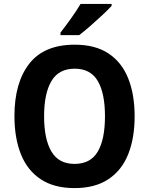

<svg xmlns="http://www.w3.org/2000/svg" viewBox="-20 -1047 764 984"><path d="M670 -451Q670 -339 637 -256.5Q604 -174 535.5 -128.5Q467 -83 362 -83Q257 -83 188.5 -128.5Q120 -174 87 -257Q54 -340 54 -452Q54 -623 130 -720.5Q206 -818 363 -818Q468 -818 536 -773Q604 -728 637 -645.5Q670 -563 670 -451ZM206 -451Q206 -334 243.5 -270.5Q281 -207 362 -207Q444 -207 481 -270Q518 -333 518 -451Q518 -569 481 -632Q444 -695 363 -695Q281 -695 243.5 -631.5Q206 -568 206 -451ZM552 -1017Q536 -999 506 -971Q476 -943 443.5 -914.5Q411 -886 386 -867H290V-880Q315 -912 344 -952.5Q373 -993 393 -1027H552Z"/></svg>

Font: Noto Sans Telugu UI SemiCondensed
Style: Bold
Weight: 700
Width: 4
Designer: Jelle Bosma - Monotype Design Team
Foundry: Monotype Imaging Inc.
Version: Version 2.005; ttfautohint (v1.8.4.7-5d5b)